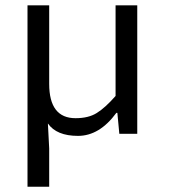

<svg xmlns="http://www.w3.org/2000/svg" viewBox="-20 -506 640 726"><path d="M166 -189Q166 -59.1 265.6 -59.1Q314.5 -59.1 345.7 -78.6Q377.4 -98.1 417 -143.1V-485.8H499V0H431.2L423.8 -79.1H419.9Q356 7.8 274.9 7.8Q193.8 7.8 161.1 -39.1L166 55.2V200.2H84V-485.8H166Z"/></svg>

Font: SourceCodePro-Regular
Style: Regular
Weight: 400
Monospace: yes
Designer: Paul D. Hunt
Foundry: Adobe Systems Incorporated
Version: Version 1.009;PS 1.000;hotconv 1.0.70;makeotf.lib2.5.5900